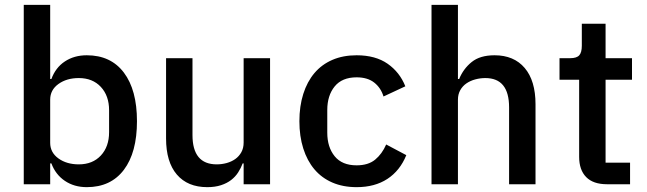

<svg xmlns="http://www.w3.org/2000/svg" viewBox="-20 -760 2667 792"><path d="M78 -740H187V-434H192Q209 -481 247.5 -506.5Q286 -532 338 -532Q437 -532 491 -460.5Q545 -389 545 -260Q545 -131 491 -59.5Q437 12 338 12Q286 12 247.5 -14Q209 -40 192 -86H187V0H78ZM305 -82Q362 -82 396 -118.5Q430 -155 430 -215V-305Q430 -365 396 -401.5Q362 -438 305 -438Q255 -438 221 -413.5Q187 -389 187 -349V-171Q187 -131 221 -106.5Q255 -82 305 -82Z M985 -86H981Q974 -67 962.5 -49Q951 -31 933.5 -17.5Q916 -4 891.5 4Q867 12 835 12Q754 12 709.5 -40Q665 -92 665 -189V-520H774V-203Q774 -82 874 -82Q895 -82 915 -87.5Q935 -93 950.5 -104Q966 -115 975.5 -132Q985 -149 985 -172V-520H1094V0H985Z M1451 12Q1395 12 1351 -7Q1307 -26 1277 -61.5Q1247 -97 1231 -147.5Q1215 -198 1215 -260Q1215 -322 1231 -372.5Q1247 -423 1277 -458.5Q1307 -494 1351 -513Q1395 -532 1451 -532Q1529 -532 1579 -497Q1629 -462 1652 -404L1562 -362Q1551 -398 1523.5 -419.5Q1496 -441 1451 -441Q1391 -441 1360.5 -403.5Q1330 -366 1330 -306V-213Q1330 -153 1360.5 -115.5Q1391 -78 1451 -78Q1499 -78 1527.5 -101.5Q1556 -125 1573 -164L1656 -120Q1630 -56 1578 -22Q1526 12 1451 12Z M1760 -740H1869V-434H1874Q1891 -476 1925.5 -504Q1960 -532 2020 -532Q2100 -532 2144.5 -479.5Q2189 -427 2189 -330V0H2080V-317Q2080 -438 1982 -438Q1961 -438 1940.5 -432.5Q1920 -427 1904 -416Q1888 -405 1878.5 -388Q1869 -371 1869 -349V0H1760Z M2484 0Q2427 0 2398 -29.5Q2369 -59 2369 -113V-431H2288V-520H2332Q2359 -520 2369.5 -532Q2380 -544 2380 -571V-662H2478V-520H2587V-431H2478V-89H2579V0Z"/></svg>

Font: IBM Plex Sans Thai Medm
Style: Regular
Weight: 500
Designer: Mike Abbink, Paul van der Laan, Pieter van Rosmalen, Ben Mitchell, Mark Frömberg
Foundry: Bold Monday
Version: Version 1.2